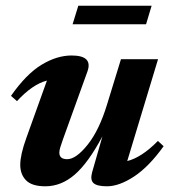

<svg xmlns="http://www.w3.org/2000/svg" viewBox="-20 -640 597 673"><path d="M303 -36.5 339 -162Q289 -68.5 241.8 -27.8Q194.5 13 139 13Q92 13 71.5 -7.8Q51 -28.5 51 -62.5Q51 -97.5 72.5 -157L144.5 -357.5Q94.5 -345 39.5 -285.5L18.5 -304Q72.5 -381 126 -413.2Q179.5 -445.5 231 -445.5Q306.5 -445.5 286.5 -389.5L201 -152.5Q194.5 -134 191.2 -123.2Q188 -112.5 188 -105Q188 -82 215.5 -82Q246.5 -82 287 -132.5Q327.5 -183 355 -273L404 -432.5H534L426 -75.5Q450.5 -81.5 477.2 -98.8Q504 -116 533.5 -146L553.5 -127.5Q502 -55.5 449.8 -21.2Q397.5 13 355 13Q320 13 307.8 1.8Q295.5 -9.5 303 -36.5ZM234.5 -555 254.5 -620H511.5L492 -555Z"/></svg>

Font: Newsreader Text
Style: Bold Italic
Weight: 700
Italic angle: -17°
Designer: Hugues Gentile
Foundry: Production Type
Version: Version 1.001